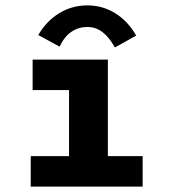

<svg xmlns="http://www.w3.org/2000/svg" viewBox="-20 -692 640 712"><path d="M94 0V-113H236V-358H101V-471H380V-113H509V0ZM201 -519 122 -562Q152 -614 199.5 -643Q247 -672 304 -672Q361 -672 408 -642.5Q455 -613 485 -560L406 -516Q385 -554 360 -573Q335 -592 304 -592Q272 -592 245.5 -574.5Q219 -557 201 -519Z"/></svg>

Font: Inconsolata Expanded Black
Style: Regular
Weight: 900
Width: 7
Monospace: yes
Designer: Raph Levien, Cyreal, Brenton Simpson
Foundry: Raph Levien, Cyreal, Google
Version: Version 3.001; ttfautohint (v1.8.2.53-6de2)